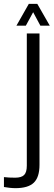

<svg xmlns="http://www.w3.org/2000/svg" viewBox="-84 -774 280 999"><path d="M-3.5 205Q-17 205 -34 203.2Q-51 201.5 -63.5 199V147.5Q-52 149 -36 149.8Q-20 150.5 -5 150.5Q27.5 150.5 41.5 136.5Q55.5 122.5 55.5 88V-600H121.5V83.5Q121.5 148 92 176.5Q62.5 205 -3.5 205ZM1.5 -640.5 66 -754H110L175 -640.5H126L88.5 -710.5L50.5 -640.5Z"/></svg>

Font: Big Shoulders Stencil Display
Style: Regular
Weight: 400
Designer: Patric King
Foundry: XO Type Co
Version: Version 1.000